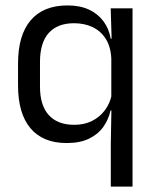

<svg xmlns="http://www.w3.org/2000/svg" viewBox="-20 -519 577 711"><path d="M226.9 10.7Q139.1 10.7 93 -43.9Q46.8 -98.6 46.8 -202.9V-283.6Q46.8 -388.7 93.6 -443.8Q140.4 -498.9 230.4 -498.9Q275.7 -498.9 308.8 -483.7Q341.9 -468.5 362.6 -440.9Q383.3 -413.4 390.1 -375.9H416.9L392.2 -301.3Q390.3 -345.3 372 -374.6Q353.6 -403.8 323.3 -418.4Q292.9 -433 254.1 -433Q192.9 -433 160.5 -396.9Q128.1 -360.8 128.1 -289.9V-198.2Q128.1 -128.8 160.7 -92.8Q193.3 -56.8 255.2 -56.8Q292.3 -56.8 320.9 -71.2Q349.6 -85.6 368.4 -110.8Q387.2 -136 393.8 -168L412.6 -109.9H389.4Q382.2 -76.8 362.7 -49.3Q343.2 -21.8 309.8 -5.6Q276.4 10.7 226.9 10.7ZM390.3 172V13.3L392.8 -125.5L392.2 -141.5V-345.7L393.5 -370.5L389.9 -488.2H470.8V172Z"/></svg>

Font: Anek Gujarati Medium
Style: Regular
Weight: 500
Designer: Mrunmayee Ghaisas (Gujarati), Yesha Goshar (Latin)
Foundry: Ek Type
Version: Version 1.003